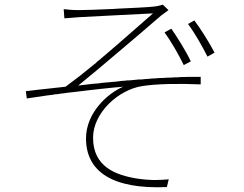

<svg xmlns="http://www.w3.org/2000/svg" viewBox="-20 -770 1040 817"><path d="M690 26 698 -7C663 -4 626 -1 564 -10C471 -25 376 -61 376 -184C376 -290 484 -389 587 -404C646 -413 734 -415 834 -411V-443C833 -443 831 -443 829 -443H820C796 -443 772 -443 747 -442L737 -441C732 -441 728 -441 723 -441L713 -440C698 -440 683 -439 668 -438H658C648 -437 638 -436 628 -436L618 -435L608 -434C606 -434 604 -434 603 -434L593 -433L583 -432C579 -432 576 -432 572 -432L562 -431C559 -431 556 -430 552 -430L542 -429L532 -428H522C515 -427 509 -426 502 -426L492 -425C487 -424 482 -424 477 -423L467 -422C460 -422 453 -421 446 -420L431 -419L421 -418L411 -417C410 -417 408 -417 406 -416L397 -415C392 -415 387 -414 382 -414L372 -413C352 -411 332 -408 313 -406C357 -442 424 -497 489 -553L502 -564C557 -610 610 -656 647 -688L653 -693C658 -697 662 -701 667 -705C675 -711 691 -722 697 -727L673 -750C663 -747 648 -743 634 -742C608 -739 543 -736 478 -733L465 -732C400 -729 338 -727 316 -727C289 -727 268 -729 251 -731L254 -692C266 -693 291 -695 318 -697C363 -700 583 -710 631 -713C591 -679 506 -602 417 -527L409 -520C404 -516 400 -512 395 -509L387 -501L378 -494C337 -460 296 -428 259 -401C229 -398 194 -394 159 -390L149 -389C129 -387 109 -384 90 -382L94 -351C107 -353 120 -355 134 -357L149 -359C168 -362 187 -365 206 -367L216 -369C217 -369 219 -369 221 -369L236 -371C238 -372 240 -372 241 -372L252 -373C262 -375 272 -376 282 -377L292 -378C333 -383 373 -388 411 -392L421 -393C450 -396 477 -399 504 -401C438 -373 346 -290 346 -181C346 -40 458 36 690 26ZM893 -546C868 -594 830 -653 807 -683L780 -668C810 -628 841 -572 863 -529L893 -546ZM792 -509C768 -559 731 -616 709 -648L680 -632C709 -593 741 -536 762 -493L792 -509Z"/></svg>

Font: Glow Sans SC Normal ExtraLight
Style: Regular
Weight: 200
Designer: Ryoko NISHIZUKA (kana, bopomofo & ideographs); Paul D. Hunt (Latin, Greek & Cyrillic); Sandoll Communications, Soo-young
Version: Version 0.93